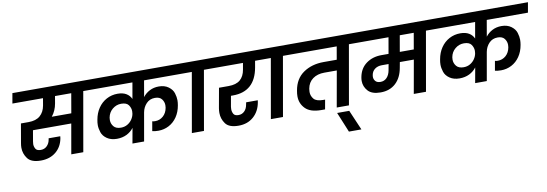

<svg xmlns="http://www.w3.org/2000/svg" viewBox="-68 -1242 5740 2015"><g transform="rotate(-10 2801.5 -234.5)"><path d="M957 -632H845L734 0H606L662 -319H254L234 -203Q231 -188 231 -174Q231 -148 244.5 -124.5Q258 -101 300 -101Q339 -101 365.5 -127Q392 -153 399 -194L401 -207H525Q525 -199 523 -188Q507 -97 442.5 -44Q378 9 282 9Q180 9 141 -43Q102 -95 102 -159Q102 -182 107 -209L142 -411H223Q303 -411 347 -449.5Q391 -488 403 -556L416 -632H90L109 -740H976ZM717 -632H544L531 -556Q518 -480 473 -424H681Z M1493 -632 1463 -459Q1492 -497 1535.5 -519.5Q1579 -542 1633 -542Q1695 -542 1736 -512Q1777 -482 1789.5 -441Q1802 -400 1802 -366Q1802 -341 1797 -313Q1785 -242 1749.5 -190.5Q1714 -139 1662 -112Q1610 -85 1550 -85Q1515 -85 1485 -92L1503 -194Q1515 -190 1534 -190Q1583 -190 1619.5 -222Q1656 -254 1666 -310Q1668 -324 1668 -336Q1668 -372 1645.5 -401.5Q1623 -431 1573 -431Q1517 -431 1481 -393Q1445 -355 1435 -301L1382 0H1258L1287 -162Q1257 -122 1211 -99.5Q1165 -77 1107 -77Q1044 -77 1002 -106Q960 -135 946.5 -176.5Q933 -218 933 -253Q933 -280 939 -310Q951 -379 986.5 -431.5Q1022 -484 1076 -513Q1130 -542 1194 -542Q1250 -542 1286 -520.5Q1322 -499 1339 -461L1369 -632H915L934 -740H1951L1932 -632ZM1169 -185Q1208 -185 1238.5 -203Q1269 -221 1288 -249.5Q1307 -278 1312 -309Q1314 -322 1314 -335Q1314 -369 1292.5 -400.5Q1271 -432 1213 -432Q1161 -432 1120 -398Q1079 -364 1069 -309Q1067 -295 1067 -283Q1067 -245 1091.5 -215Q1116 -185 1169 -185Z M1891 0 2002 -632H1891L1910 -740H2261L2242 -632H2131L2020 0Z M2363 -314 2343 -201Q2341 -187 2341 -175Q2341 -147 2354 -124Q2367 -101 2407 -101Q2444 -101 2470 -126.5Q2496 -152 2503 -194L2508 -219H2632Q2631 -210 2629 -198Q2612 -103 2548 -47Q2484 9 2389 9Q2287 9 2249.5 -43Q2212 -95 2212 -158Q2212 -181 2216 -207L2254 -419H2357Q2437 -419 2480 -455.5Q2523 -492 2535 -563L2547 -632H2200L2219 -740H2793L2774 -632H2676L2664 -563Q2620 -314 2385 -314Z M2733 0 2844 -632H2733L2752 -740H3103L3084 -632H2973L2862 0Z M3786 -632H3676L3565 0H3435L3503 -383H3370Q3296 -383 3246.5 -347Q3197 -311 3185 -244Q3182 -226 3182 -210Q3182 -168 3209 -135.5Q3236 -103 3309 -103H3329L3311 -2H3271Q3155 -2 3102 -56Q3049 -110 3049 -187Q3049 -215 3055 -247Q3076 -371 3166 -432.5Q3256 -494 3383 -494H3522L3546 -632H3042L3061 -740H3805Z M3517 271 3429 57H3558L3650 271Z M4608 -632H4497L4386 0H4256L4319 -355H4170L4159 -296Q4141 -192 4078 -134Q4015 -76 3917 -76Q3824 -76 3782.5 -122.5Q3741 -169 3741 -229Q3741 -248 3745 -269Q3762 -361 3830 -410.5Q3898 -460 3992 -460H4068L4098 -632H3745L3764 -740H4627ZM4367 -632H4218L4188 -460H4337ZM4050 -355H3978Q3934 -355 3903.5 -332.5Q3873 -310 3866 -270Q3864 -260 3864 -251Q3864 -225 3881 -205Q3898 -185 3935 -185Q3975 -185 4002 -213Q4029 -241 4038 -289Z M5145 -632 5115 -459Q5144 -497 5187.5 -519.5Q5231 -542 5285 -542Q5347 -542 5388 -512Q5429 -482 5441.5 -441Q5454 -400 5454 -366Q5454 -341 5449 -313Q5437 -242 5401.5 -190.5Q5366 -139 5314 -112Q5262 -85 5202 -85Q5167 -85 5137 -92L5155 -194Q5167 -190 5186 -190Q5235 -190 5271.5 -222Q5308 -254 5318 -310Q5320 -324 5320 -336Q5320 -372 5297.5 -401.5Q5275 -431 5225 -431Q5169 -431 5133 -393Q5097 -355 5087 -301L5034 0H4910L4939 -162Q4909 -122 4863 -99.5Q4817 -77 4759 -77Q4696 -77 4654 -106Q4612 -135 4598.5 -176.5Q4585 -218 4585 -253Q4585 -280 4591 -310Q4603 -379 4638.5 -431.5Q4674 -484 4728 -513Q4782 -542 4846 -542Q4902 -542 4938 -520.5Q4974 -499 4991 -461L5021 -632H4567L4586 -740H5603L5584 -632ZM4821 -185Q4860 -185 4890.5 -203Q4921 -221 4940 -249.5Q4959 -278 4964 -309Q4966 -322 4966 -335Q4966 -369 4944.5 -400.5Q4923 -432 4865 -432Q4813 -432 4772 -398Q4731 -364 4721 -309Q4719 -295 4719 -283Q4719 -245 4743.5 -215Q4768 -185 4821 -185Z"/></g></svg>

Font: Fz Poppins SemBd
Style: Italic
Weight: 600
Italic angle: -10°
Designer: Ninad Kale (Devanagari), Jonny Pinhorn (Latin)
Foundry: Indian Type Foundry
Version: Vit hóa bi Vntype.Com & FontZin.Com